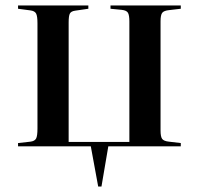

<svg xmlns="http://www.w3.org/2000/svg" viewBox="-20 -535 723 702"><path d="M339 147 312 0H46V-12L91 -17Q107 -19 112 -28.5Q117 -38 117 -65V-450Q117 -476 112 -485.5Q107 -495 91 -497L46 -503V-515H303V-503L255 -496Q240 -494 235.5 -485.5Q231 -477 231 -453V-16H453V-457Q453 -479 448 -488Q443 -497 425 -499L384 -503V-515H641V-503L598 -498Q579 -496 573 -488Q567 -480 567 -457V-58Q567 -35 573 -27Q579 -19 598 -17L641 -12V0H376L351 147Z"/></svg>

Font: Literata 72pt Medium
Style: Regular
Weight: 500
Designer: Latin by Veronika Burian and Jose Scaglione. Greek by Irene Vlachou. Cyrillic by Vera Evstafieva.
Foundry: TypeTogether
Version: Version 3.002